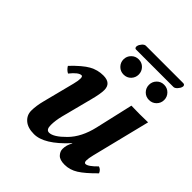

<svg xmlns="http://www.w3.org/2000/svg" viewBox="-195 -825 961 961"><g transform="rotate(45 285.0 -344.5)"><path d="M279.8 -314.9 237.8 -152.8Q228 -113.8 228 -82Q228 -48.8 249 -48.8Q279.8 -48.8 329.3 -98.9Q378.9 -148.9 398.9 -235.8Q429.7 -372.1 444.8 -436Q502.9 -434.1 563 -436L485.8 -125Q479 -97.2 479 -83Q479 -66.9 488.8 -66.9Q506.8 -66.9 544.9 -106Q562 -101.1 569.8 -82Q521 -32.2 487.5 -11.2Q454.1 9.8 417 9.8Q382.8 9.8 368.4 -5.6Q354 -21 354 -39.1Q354 -66.9 369.1 -91.8Q369.6 -92.3 369.6 -93.3Q368.7 -94.2 366.2 -91.8Q272.5 10.3 200.2 9.8Q156.2 9.8 132.1 -11.2Q107.9 -32.2 107.9 -64Q107.9 -98.1 119.1 -141.1L162.1 -309.1Q168.9 -335.9 168.9 -351.1Q168.9 -367.2 161.1 -367.2Q140.1 -367.2 106.9 -325.2Q89.8 -334 79.1 -352.1Q129.9 -405.3 164.6 -424.6Q199.2 -443.8 238.8 -443.8Q293.9 -443.8 293.9 -395Q293.9 -368.2 279.8 -314.9ZM268.6 -533.9Q252.9 -549.8 252.9 -572Q252.9 -594.2 268.6 -610.1Q284.2 -626 307.1 -626Q330.1 -626 345.5 -610.1Q360.8 -594.2 360.8 -572Q360.8 -549.8 345.5 -533.9Q330.1 -518.1 307.1 -518.1Q284.2 -518.1 268.6 -533.9ZM448.5 -533.9Q433.1 -549.8 433.1 -572Q433.1 -594.2 448.5 -610.1Q463.9 -626 486.8 -626Q509.8 -626 525.4 -610.1Q541 -594.2 541 -572Q541 -549.8 525.4 -533.9Q509.8 -518.1 486.8 -518.1Q463.9 -518.1 448.5 -533.9ZM527.8 -650.9H263.2Q253.4 -650.9 252.9 -663.1Q252.9 -666 253.9 -668Q255.9 -677.7 265.4 -688.5Q274.9 -699.2 284.2 -699.2H547.9Q560.1 -699.2 560.1 -687Q560.1 -685.1 559.1 -683.1Q557.1 -673.3 546.9 -662.1Q536.6 -650.9 527.8 -650.9Z"/></g></svg>

Font: Linux Libertine
Style: Semibold Italic
Weight: 600
Italic angle: -11.5°
Designer: Philipp H. Poll
Foundry: Philipp H. Poll
Version: Version 5.1.2 ; ttfautohint (v0.9)